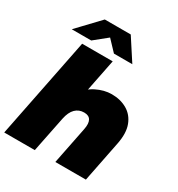

<svg xmlns="http://www.w3.org/2000/svg" viewBox="-222 -1089 1141 1230"><g transform="rotate(30 348.5 -474.5)"><path d="M470 -557Q535 -557 584 -528.5Q633 -500 654.5 -443.5Q676 -387 659 -302L599 0H373L428 -275Q437 -320 424 -343.5Q411 -367 375 -367Q337 -367 311 -341.5Q285 -316 274 -263L221 0H-5L143 -742H369L300 -396L260 -436Q299 -499 356.5 -528Q414 -557 470 -557ZM39 -789 191 -949H383L487 -789H351L228 -919H344L183 -789Z"/></g></svg>

Font: Montserrat Thin Black
Style: Italic
Weight: 900
Italic angle: -11.3°
Version: Version 9.000